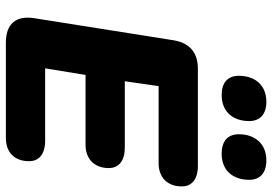

<svg xmlns="http://www.w3.org/2000/svg" viewBox="-160 -790 949 670"><g transform="rotate(90 315.0 -454.5)"><path d="M128 0H461C511 0 542 -30 542 -81C542 -116 517 -137 470 -137H218L241 -278H485C534 -278 566 -309 566 -359C566 -395 540 -415 494 -415H263L280 -533H549C598 -533 630 -563 630 -614C630 -649 605 -670 558 -670H219C163 -670 129 -641 120 -585L43 -99C33 -35 63 0 128 0ZM516 -753C575 -753 607 -793 607 -849C607 -887 583 -909 539 -909C481 -909 448 -869 448 -813C448 -774 472 -753 516 -753ZM311 -753C370 -753 402 -793 402 -849C402 -887 378 -909 335 -909C276 -909 244 -869 244 -813C244 -774 268 -753 311 -753Z"/></g></svg>

Font: SN Pro Heavy
Style: Italic
Weight: 800
Italic angle: -9°
Designer: Tobias Whetton
Foundry: Supernotes
Version: Version 1.001;Glyphs 3.2 (3249)